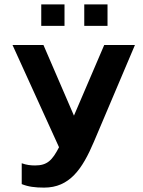

<svg xmlns="http://www.w3.org/2000/svg" viewBox="-20 -679 653 875"><path d="M168 -561H274V-659H168ZM364 -561H470V-659H364ZM181 176C297 176 355 92 408 -33L595 -474H455L317 -152L178 -474H37L249 -8C218 52 195 75 140 75C120 75 101 73 79 65V160C109 172 139 176 181 176Z"/></svg>

Font: Kanit Medium
Style: Regular
Weight: 500
Designer: Katatrad Team
Foundry: CadsonDemak
Version: Version 1.000;PS 001.000;hotconv 1.0.88;makeotf.lib2.5.64775